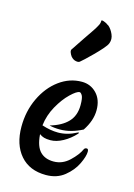

<svg xmlns="http://www.w3.org/2000/svg" viewBox="-103 -693 530 760"><g transform="rotate(15 162.0 -313.5)"><path d="M19.5 -149.4Q19.5 -212.9 44.9 -266.6Q70.3 -320.3 112.8 -351.6Q155.3 -382.8 205.1 -382.8Q241.2 -382.8 265.6 -357.4Q290 -332 290 -289.1Q290 -246.1 260.7 -202.1Q213.9 -177.7 168.9 -177.7Q144.5 -177.7 126 -182.6Q173.8 -196.3 198.7 -222.7Q223.6 -249 223.6 -292Q223.6 -321.3 217.8 -331.1Q211.9 -340.8 207 -340.8Q195.3 -340.8 170.4 -316.9Q145.5 -293 124.5 -255.4Q103.5 -217.8 98.6 -175.8Q133.8 -164.1 165 -164.1Q203.1 -164.1 241.2 -184.6Q244.1 -186.5 245.1 -185.1Q246.1 -183.6 244.1 -180.7Q221.7 -156.2 194.8 -141.6Q168 -127 143.6 -127Q127.9 -127 117.7 -129.9Q107.4 -132.8 98.6 -139.6V-136.7Q102.5 -89.8 122.6 -69.3Q142.6 -48.8 177.7 -48.8Q213.9 -48.8 242.2 -75.7Q270.5 -102.5 281.2 -127Q284.2 -132.8 292 -132.8Q298.8 -132.8 298.8 -121.1Q298.8 -102.5 283.7 -70.8Q268.6 -39.1 237.8 -14.2Q207 10.7 162.1 10.7Q94.7 10.7 57.1 -32.7Q19.5 -76.2 19.5 -149.4ZM270.5 -558.6Q267.6 -549.8 253.4 -533.7Q239.3 -517.6 223.1 -501.5Q207 -485.4 193.4 -472.7Q179.7 -460 176.8 -458Q171.9 -453.1 160.2 -455.6Q148.4 -458 139.6 -468.8Q136.7 -472.7 134.8 -476.6Q132.8 -480.5 131.3 -484.9Q129.9 -489.3 130.9 -494.1Q155.3 -530.3 169.4 -551.8Q183.6 -573.2 191.4 -584L203.1 -601.6Q208 -609.4 212.4 -618.2Q216.8 -627 216.8 -637.7Q221.7 -638.7 227.1 -636.2Q232.4 -633.8 237.3 -631.8Q242.2 -627.9 248 -625Q260.7 -614.3 269 -595.2Q277.3 -576.2 270.5 -558.6Z"/></g></svg>

Font: BKP Parklife Display
Style: Regular
Weight: 400
Designer: Font Diner, Inc.; LA MECHKY PLUS GmbH
Foundry: Font Diner, Inc.; LA MECHKY PLUS GmbH
Version: Version 1.007